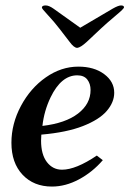

<svg xmlns="http://www.w3.org/2000/svg" viewBox="-20 -677 476 706"><path d="M22 -152Q22 -222 57 -287.5Q92 -353 148.5 -392.5Q205 -432 268 -432Q326 -432 363 -404.5Q400 -377 400 -336Q400 -301 372.5 -269Q345 -237 285 -213.5Q225 -190 132 -182L131 -160Q131 -109 152.5 -81Q174 -53 208 -53Q259 -53 336 -105L358 -88Q320 -44 270.5 -17.5Q221 9 171 9Q104 9 63 -34.5Q22 -78 22 -152ZM313 -346Q313 -369 301 -384.5Q289 -400 264 -400Q205 -400 166 -319Q142 -269 136 -214Q221 -224 267 -259.5Q313 -295 313 -346ZM236 -523 199 -571Q180 -596 153 -625Q134 -645 134 -649Q134 -657 148 -657Q160 -657 177 -645L275 -575L394 -645Q415 -657 425 -657Q436 -657 436 -650Q436 -645 407 -621Q369 -589 350 -571L299 -523Q276 -502 264 -501Q252 -501 236 -523Z"/></svg>

Font: Unna Medium
Style: Italic
Weight: 500
Italic angle: -8.05°
Designer: Jorge de Buen Unna
Foundry: Omnibus-Type
Version: Version 2.008